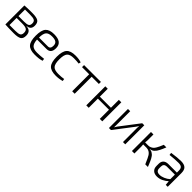

<svg xmlns="http://www.w3.org/2000/svg" viewBox="420 -1969 3452 3452"><g transform="rotate(45 2146.5 -242.5)"><path d="M370 -250V-248Q436 -243 464 -211.5Q492 -180 492 -120Q492 -47 449.5 -20.5Q407 6 300 6Q164 6 84 0V-483Q155 -489 273 -489Q387 -489 431 -462Q475 -435 475 -360Q475 -308 450 -281Q425 -254 370 -250ZM144 -273H285Q358 -273 386 -290Q414 -307 414 -355Q414 -404 383 -421.5Q352 -439 271 -439H144ZM144 -226V-45H291Q369 -45 398.5 -62.5Q428 -80 428 -131Q428 -185 396.5 -205.5Q365 -226 285 -226Z M920 -211H678Q684 -115 722 -79Q760 -43 845 -43Q921 -43 1013 -55L1020 -12Q959 12 837 12Q715 12 663.5 -46.5Q612 -105 612 -244Q612 -384 662 -440.5Q712 -497 829 -497Q932 -497 981 -459.5Q1030 -422 1031 -346Q1033 -211 920 -211ZM678 -261H905Q969 -261 967 -345Q966 -396 934 -419Q902 -442 832 -442Q747 -442 713 -402.5Q679 -363 678 -261Z M1525 -54 1532 -10Q1458 12 1374 12Q1249 12 1198 -45Q1147 -102 1147 -242Q1147 -382 1198 -439.5Q1249 -497 1374 -497Q1463 -497 1523 -475L1513 -434Q1460 -442 1384 -442Q1288 -442 1250.5 -399.5Q1213 -357 1213 -242Q1213 -127 1250.5 -85Q1288 -43 1384 -43Q1468 -43 1525 -54Z M2029 -432H1846V0H1783V-432H1601V-484H2029Z M2548 -484V0H2485V-233H2203V0H2141V-484H2203V-283H2485V-484Z M3132 0H3074V-348Q3074 -366 3076 -408H3074Q3064 -387 3042 -357L2769 0H2717V-484H2774V-138Q2774 -98 2773 -76H2775Q2794 -110 2808 -128L3080 -484H3132Z M3504 -253V-251Q3524 -249 3541 -244.5Q3558 -240 3573 -229Q3588 -218 3599 -209Q3610 -200 3623.5 -179Q3637 -158 3644.5 -145.5Q3652 -133 3665.5 -102Q3679 -71 3685.5 -55.5Q3692 -40 3708 0H3641Q3587 -127 3564 -161Q3520 -225 3448 -227Q3446 -227 3444 -227H3361Q3365 -193 3365 -176V0H3302V-484H3365V-334Q3365 -309 3360 -277H3440Q3470 -277 3494.5 -288.5Q3519 -300 3535.5 -314.5Q3552 -329 3570.5 -361Q3589 -393 3599 -415.5Q3609 -438 3628 -484H3694Q3676 -440 3668 -421.5Q3660 -403 3643.5 -370Q3627 -337 3615.5 -322.5Q3604 -308 3586.5 -290Q3569 -272 3548.5 -264Q3528 -256 3504 -253Z M3830 -428 3824 -475Q3969 -497 4057 -497Q4135 -497 4173.5 -462.5Q4212 -428 4212 -348V0H4162L4154 -85Q4118 -49 4060.5 -20.5Q4003 8 3942 8Q3878 8 3841 -26Q3804 -60 3804 -123V-179Q3804 -235 3837 -266Q3870 -297 3931 -297H4148V-348Q4148 -396 4125.5 -419Q4103 -442 4045 -442Q3959 -442 3830 -428ZM3868 -171V-129Q3868 -48 3953 -48Q3997 -47 4051.5 -69.5Q4106 -92 4148 -130V-246H3941Q3868 -243 3868 -171Z"/></g></svg>

Font: Exo 2.0 Light
Style: Regular
Weight: 300
Designer: Natanael Gama
Version: Version 1.001;PS 001.001;hotconv 1.0.70;makeotf.lib2.5.58329